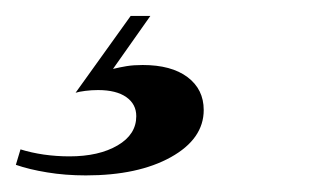

<svg xmlns="http://www.w3.org/2000/svg" viewBox="-105 -18 389 236"><path d="M0.5 197.6Q-24.8 197.6 -47 193.9Q-69.2 190.3 -85.5 184.6L-79.8 165.6Q-66.7 169.7 -51.1 172Q-35.5 174.2 -19.7 174.2Q16.6 174.2 39.6 160.7Q62.5 147.3 62.5 124.8Q62.5 110 50.3 101.4Q38 92.7 15.5 92.7Q7.5 92.7 -0.2 93.7Q-8 94.7 -12.1 96L55.6 1.6H79.8L33.9 66.7Q42.1 64.7 50.6 63.3Q59.1 61.9 70.4 61.9Q105.6 61.9 125.5 76.8Q145.4 91.8 145.4 117.2Q145.4 152.7 105 175.2Q64.7 197.6 0.5 197.6Z"/></svg>

Font: Playfair 5pt SemiExpanded Light 12pt
Style: Italic
Weight: 300
Italic angle: -15.6°
Version: Version 2.000;gftools[0.9.28]